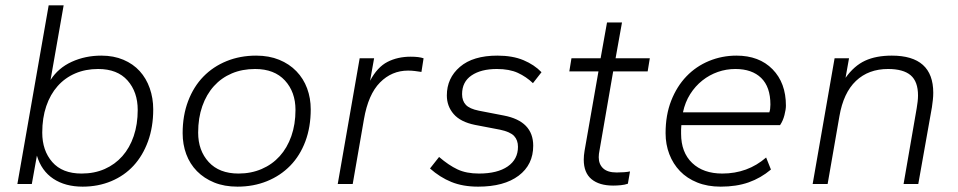

<svg xmlns="http://www.w3.org/2000/svg" viewBox="-20 -688 3584 718"><path d="M289 10Q224 10 179.5 -19.5Q135 -49 118 -106L99 0H45L162 -668H218L169 -389Q198 -434 248.5 -457Q299 -480 359 -480Q405 -480 441.5 -464.5Q478 -449 502.5 -422Q527 -395 540 -358Q553 -321 553 -279Q553 -213 533.5 -159.5Q514 -106 479.5 -68.5Q445 -31 396 -10.5Q347 10 289 10ZM285 -39Q333 -39 371.5 -56Q410 -73 437.5 -104Q465 -135 480 -179Q495 -223 495 -277Q495 -344 457 -387Q419 -430 347 -430Q300 -430 261.5 -413.5Q223 -397 195.5 -366Q168 -335 153 -291Q138 -247 138 -192Q138 -125 175.5 -82Q213 -39 285 -39Z M868 10Q819 10 781 -5.5Q743 -21 716.5 -48Q690 -75 676.5 -111.5Q663 -148 663 -190Q663 -256 683.5 -310Q704 -364 740.5 -401.5Q777 -439 827.5 -459.5Q878 -480 938 -480Q986 -480 1024 -464.5Q1062 -449 1088.5 -421.5Q1115 -394 1128.5 -357.5Q1142 -321 1142 -279Q1142 -213 1122 -159.5Q1102 -106 1065.5 -68.5Q1029 -31 978.5 -10.5Q928 10 868 10ZM872 -39Q919 -39 958.5 -56Q998 -73 1026 -104Q1054 -135 1069.5 -179Q1085 -223 1085 -277Q1085 -344 1045.5 -387Q1006 -430 934 -430Q886 -430 847 -413.5Q808 -397 780 -366Q752 -335 736.5 -291Q721 -247 721 -192Q721 -125 760.5 -82Q800 -39 872 -39Z M1243 0 1325 -470H1379L1364 -386Q1391 -437 1429 -456.5Q1467 -476 1516 -476Q1547 -476 1564 -470L1556 -419Q1543 -421 1531 -422.5Q1519 -424 1506 -424Q1445 -424 1401 -379.5Q1357 -335 1341 -242L1299 0Z M1768 10Q1711 10 1668 -7.5Q1625 -25 1588 -58L1622 -101Q1658 -70 1691 -54.5Q1724 -39 1771 -39Q1840 -39 1878.5 -65.5Q1917 -92 1917 -139Q1917 -164 1902.5 -179.5Q1888 -195 1850 -203L1756 -221Q1702 -232 1676.5 -261.5Q1651 -291 1651 -331Q1651 -396 1700 -438Q1749 -480 1840 -480Q1897 -480 1937.5 -463Q1978 -446 2005 -418L1973 -377Q1948 -401 1916.5 -415.5Q1885 -430 1838 -430Q1779 -430 1743.5 -406Q1708 -382 1708 -336Q1708 -311 1722 -296Q1736 -281 1771 -274L1864 -256Q1974 -235 1974 -143Q1974 -72 1919.5 -31Q1865 10 1768 10Z M2273 6Q2221 6 2192 -18Q2163 -42 2163 -91Q2163 -106 2166 -124L2218 -421H2109L2117 -470H2226L2250 -604H2306L2282 -470H2410L2402 -421H2273L2222 -126Q2219 -112 2219 -100Q2219 -74 2235.5 -58.5Q2252 -43 2286 -43Q2299 -43 2313.5 -44Q2328 -45 2336 -47L2328 -1Q2317 3 2302 4.5Q2287 6 2273 6Z M2675 10Q2626 10 2587.5 -5.5Q2549 -21 2523 -48Q2497 -75 2483 -111.5Q2469 -148 2469 -190Q2469 -258 2490 -311.5Q2511 -365 2547 -402.5Q2583 -440 2631.5 -460Q2680 -480 2734 -480Q2819 -480 2869 -429Q2919 -378 2919 -293Q2919 -279 2913.5 -257.5Q2908 -236 2897 -220H2528Q2527 -212 2527 -204Q2527 -196 2527 -188Q2527 -118 2568.5 -78.5Q2610 -39 2681 -39Q2776 -39 2845 -99L2863 -54Q2825 -22 2779.5 -6Q2734 10 2675 10ZM2730 -430Q2696 -430 2664.5 -419Q2633 -408 2606.5 -387Q2580 -366 2561 -336Q2542 -306 2534 -268H2857Q2861 -279 2861 -297Q2861 -363 2826.5 -396.5Q2792 -430 2730 -430Z M3359 0 3408 -283Q3410 -295 3411.5 -307.5Q3413 -320 3413 -331Q3413 -383 3385.5 -406.5Q3358 -430 3301 -430Q3228 -430 3181 -385.5Q3134 -341 3119 -253L3075 0H3019L3101 -470H3155L3142 -397Q3174 -442 3215 -461Q3256 -480 3315 -480Q3470 -480 3470 -341Q3470 -328 3468.5 -314.5Q3467 -301 3465 -287L3414 0Z"/></svg>

Font: Celebes Light
Style: Italic
Weight: 300
Italic angle: -10°
Designer: Anugrah Pasau
Foundry: Lafontype
Version: Version 1.000; ttfautohint (v1.8.4)